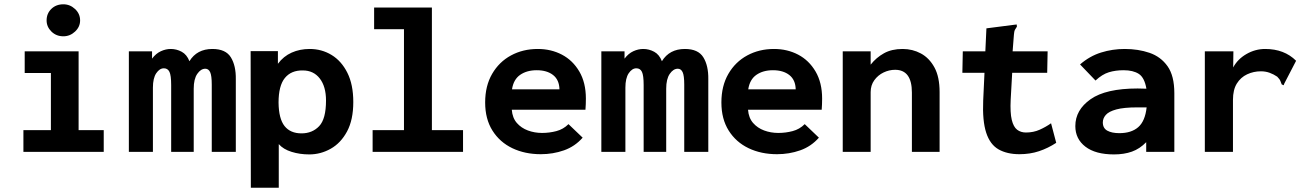

<svg xmlns="http://www.w3.org/2000/svg" viewBox="-20 -707 6090 894"><path d="M89 0V-101H217V-367H95V-468H346V-101H463V0ZM275 -538Q242 -538 219.5 -560Q197 -582 197 -612Q197 -644 219 -665.5Q241 -687 275 -687Q306 -687 329.5 -665Q353 -643 353 -612Q353 -582 329.5 -560Q306 -538 275 -538Z M580 0V-468H688V-434Q706 -458 729 -468.5Q752 -479 775 -479Q802 -479 826 -466Q850 -453 862 -422Q897 -479 969 -479Q1031 -479 1055 -440Q1079 -401 1078 -338V0H966V-313Q966 -355 958.5 -371Q951 -387 936 -387Q915 -387 898.5 -363Q882 -339 882 -294V0H777V-311Q777 -356 769 -372.5Q761 -389 743 -389Q723 -389 707.5 -366Q692 -343 692 -299V0Z M1148 167 1147 -469H1274V-410Q1300 -445 1338 -462Q1376 -479 1422 -479Q1478 -479 1524 -451Q1570 -423 1597.5 -368Q1625 -313 1625 -232Q1625 -149 1596 -95Q1567 -41 1520 -14.5Q1473 12 1420 12Q1376 12 1337.5 0Q1299 -12 1278 -36V167ZM1384 -86Q1434 -86 1466 -119.5Q1498 -153 1498 -239Q1498 -304 1469 -341.5Q1440 -379 1390 -379Q1336 -380 1306.5 -344Q1277 -308 1277 -229Q1278 -154 1305 -120Q1332 -86 1384 -86Z M1715 0V-101H1861V-571H1722V-672H1991V-101H2136V0Z M2498 11Q2424 11 2365.5 -17Q2307 -45 2273 -99Q2239 -153 2239 -230Q2239 -307 2271.5 -363Q2304 -419 2359.5 -449Q2415 -479 2484 -479Q2546 -479 2596.5 -452.5Q2647 -426 2677.5 -374Q2708 -322 2708 -248Q2708 -237 2707.5 -221.5Q2707 -206 2706 -196H2363Q2366 -158 2386.5 -134.5Q2407 -111 2438 -99.5Q2469 -88 2504 -88Q2538 -88 2570.5 -96.5Q2603 -105 2627 -129L2693 -66Q2657 -25 2606 -7Q2555 11 2498 11ZM2364 -291H2585Q2584 -335 2555.5 -357.5Q2527 -380 2479 -380Q2433 -380 2402 -358.5Q2371 -337 2364 -291Z M2780 0V-468H2888V-434Q2906 -458 2929 -468.5Q2952 -479 2975 -479Q3002 -479 3026 -466Q3050 -453 3062 -422Q3097 -479 3169 -479Q3231 -479 3255 -440Q3279 -401 3278 -338V0H3166V-313Q3166 -355 3158.5 -371Q3151 -387 3136 -387Q3115 -387 3098.5 -363Q3082 -339 3082 -294V0H2977V-311Q2977 -356 2969 -372.5Q2961 -389 2943 -389Q2923 -389 2907.5 -366Q2892 -343 2892 -299V0Z M3598 11Q3524 11 3465.5 -17Q3407 -45 3373 -99Q3339 -153 3339 -230Q3339 -307 3371.5 -363Q3404 -419 3459.5 -449Q3515 -479 3584 -479Q3646 -479 3696.5 -452.5Q3747 -426 3777.5 -374Q3808 -322 3808 -248Q3808 -237 3807.5 -221.5Q3807 -206 3806 -196H3463Q3466 -158 3486.5 -134.5Q3507 -111 3538 -99.5Q3569 -88 3604 -88Q3638 -88 3670.5 -96.5Q3703 -105 3727 -129L3793 -66Q3757 -25 3706 -7Q3655 11 3598 11ZM3464 -291H3685Q3684 -335 3655.5 -357.5Q3627 -380 3579 -380Q3533 -380 3502 -358.5Q3471 -337 3464 -291Z M3904 0V-468H4034V-406Q4060 -439 4096 -459Q4132 -479 4183 -479Q4229 -479 4268 -458Q4307 -437 4331 -393Q4355 -349 4355 -278V0H4226V-276Q4226 -382 4148 -382Q4120 -382 4094 -369.5Q4068 -357 4051 -333.5Q4034 -310 4034 -278V0Z M4727 11Q4669 11 4629.5 -11.5Q4590 -34 4572 -89Q4554 -144 4558 -239L4564 -368H4461L4463 -468H4568L4573 -575L4705 -592L4714 -593L4715 -583Q4710 -576 4706 -568.5Q4702 -561 4701 -545L4695 -468H4858L4856 -368H4693L4686 -243Q4683 -182 4691 -149Q4699 -116 4716 -103Q4733 -90 4757 -90Q4792 -90 4821 -103Q4850 -116 4874 -133L4898 -42Q4860 -17 4818 -3Q4776 11 4727 11Z M5167 12Q5081 12 5034 -24Q4987 -60 4987 -120Q4987 -195 5058 -245Q5129 -295 5277 -295Q5292 -295 5318 -294Q5309 -346 5282.5 -363Q5256 -380 5212 -380Q5174 -380 5143 -370.5Q5112 -361 5081 -332L5009 -407Q5054 -446 5107 -462.5Q5160 -479 5217 -479Q5280 -479 5332.5 -461Q5385 -443 5416.5 -398.5Q5448 -354 5448 -273V0H5317V-45Q5287 -14 5250.5 -1Q5214 12 5167 12ZM5115 -137Q5115 -110 5136 -98.5Q5157 -87 5192 -87Q5248 -87 5280 -115Q5312 -143 5319 -207Q5307 -207 5295 -207Q5283 -207 5275 -207Q5213 -207 5178 -197.5Q5143 -188 5129 -172Q5115 -156 5115 -137Z M5590 -468H5723L5722 -393Q5743 -432 5784 -455.5Q5825 -479 5871 -479Q5960 -479 6015 -424L5960 -318L5957 -310L5948 -314Q5945 -321 5942 -329.5Q5939 -338 5927 -350Q5911 -361 5892 -368Q5873 -375 5851 -375Q5817 -375 5787 -361Q5757 -347 5739 -318Q5721 -289 5721 -242V0H5590Z"/></svg>

Font: Inconsolata SemiExpanded ExtraBold
Style: Regular
Weight: 800
Width: 6
Monospace: yes
Designer: Raph Levien, Cyreal, Brenton Simpson
Foundry: Raph Levien, Cyreal, Google
Version: Version 3.001; ttfautohint (v1.8.2.53-6de2)